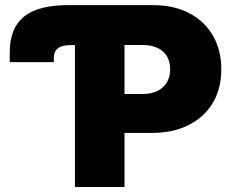

<svg xmlns="http://www.w3.org/2000/svg" viewBox="-20 -748 929 768"><path d="M19 -499.5V-538.6Q19 -634.8 75.4 -681.2Q131.8 -727.5 252.9 -727.5H280.3V-567.4H258.8Q227.1 -567.4 211.2 -554.4Q195.3 -541.5 195.3 -516.1V-499.5ZM279.8 0V-727.5H592.8Q674.8 -727.5 736.1 -695.8Q797.4 -664.1 831.3 -606.2Q865.2 -548.3 865.2 -470.2Q865.2 -392.6 830.6 -335.4Q795.9 -278.3 733.4 -247.3Q670.9 -216.3 586.9 -216.3H398.4V-372.1H551.3Q585.4 -372.1 609.9 -384.3Q634.3 -396.5 647.5 -418.5Q660.6 -440.4 660.6 -470.2Q660.6 -501.5 647.5 -523.2Q634.3 -544.9 609.9 -556.4Q585.4 -567.9 551.3 -567.9H478V0Z"/></svg>

Font: Inter 17pt Black
Style: Regular
Weight: 900
Version: Version 4.001;git-66647c0bb